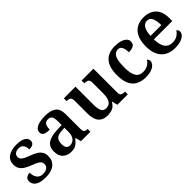

<svg xmlns="http://www.w3.org/2000/svg" viewBox="183 -1482 2426 2426"><g transform="rotate(-45 1396.5 -269.0)"><path d="M224 10Q126 10 80.5 -21.5Q35 -53 35 -103Q35 -134 49.5 -150Q64 -166 83.5 -171.5Q103 -177 118 -177Q118 -118 145.5 -81.5Q173 -45 226 -45Q278 -45 303.5 -67Q329 -89 329 -121Q329 -144 318 -160.5Q307 -177 280 -191.5Q253 -206 206 -224Q153 -244 117 -266.5Q81 -289 62.5 -319.5Q44 -350 44 -394Q44 -470 100.5 -508.5Q157 -547 250 -547Q308 -547 344.5 -534Q381 -521 398 -499.5Q415 -478 415 -454Q415 -423 393.5 -405.5Q372 -388 323 -388Q323 -438 301.5 -466Q280 -494 236 -494Q198 -494 174 -476Q150 -458 150 -426Q150 -403 162 -387Q174 -371 203 -356Q232 -341 283 -322Q331 -305 364.5 -283.5Q398 -262 416 -232Q434 -202 434 -160Q434 -78 378.5 -34Q323 10 224 10Z M679 10Q613 10 568 -29.5Q523 -69 523 -152Q523 -233 579 -271.5Q635 -310 748 -314L830 -317V-374Q830 -408 825.5 -434.5Q821 -461 805.5 -476Q790 -491 758 -491Q729 -491 712 -477Q695 -463 689 -438.5Q683 -414 683 -382Q624 -382 594.5 -397Q565 -412 565 -448Q565 -484 591.5 -506Q618 -528 663 -538Q708 -548 762 -548Q863 -548 913 -509.5Q963 -471 963 -377V-121Q963 -79 976.5 -64Q990 -49 1024 -49H1027V0H858L839 -75H831Q809 -47 789 -28.5Q769 -10 743.5 0Q718 10 679 10ZM723 -59Q772 -59 801 -95Q830 -131 830 -191V-268L779 -265Q711 -261 684.5 -232.5Q658 -204 658 -148Q658 -59 723 -59Z M1326 10Q1248 10 1205.5 -38Q1163 -86 1163 -187V-417Q1163 -461 1144 -474Q1125 -487 1090 -487H1088V-536H1296V-208Q1296 -143 1314 -105.5Q1332 -68 1381 -68Q1435 -68 1459.5 -110Q1484 -152 1484 -223V-420Q1484 -465 1461.5 -476Q1439 -487 1409 -487H1406V-536H1617V-114Q1617 -70 1637.5 -59.5Q1658 -49 1689 -49H1695V0H1509L1490 -74H1485Q1455 -21 1414.5 -5.5Q1374 10 1326 10Z M2010 10Q1939 10 1884.5 -17Q1830 -44 1799.5 -104.5Q1769 -165 1769 -266Q1769 -373 1800.5 -434.5Q1832 -496 1885.5 -522Q1939 -548 2006 -548Q2064 -548 2106.5 -535Q2149 -522 2172.5 -499Q2196 -476 2196 -444Q2196 -422 2186 -404.5Q2176 -387 2150.5 -376.5Q2125 -366 2081 -366Q2081 -400 2074.5 -428Q2068 -456 2052.5 -473.5Q2037 -491 2009 -491Q1977 -491 1953 -471Q1929 -451 1916.5 -402.5Q1904 -354 1904 -267Q1904 -164 1934.5 -113Q1965 -62 2033 -62Q2084 -62 2120.5 -84Q2157 -106 2174 -139Q2185 -132 2190.5 -120.5Q2196 -109 2196 -95Q2196 -71 2176 -46.5Q2156 -22 2115 -6Q2074 10 2010 10Z M2534 10Q2413 10 2348.5 -62.5Q2284 -135 2284 -265Q2284 -405 2346.5 -476.5Q2409 -548 2523 -548Q2628 -548 2688 -487.5Q2748 -427 2748 -308V-258H2419Q2421 -155 2456.5 -108Q2492 -61 2558 -61Q2610 -61 2646 -84Q2682 -107 2699 -138Q2711 -133 2717.5 -121.5Q2724 -110 2724 -94Q2724 -69 2703.5 -45Q2683 -21 2641 -5.5Q2599 10 2534 10ZM2613 -319Q2613 -397 2592.5 -442Q2572 -487 2524 -487Q2477 -487 2450.5 -444Q2424 -401 2421 -319Z"/></g></svg>

Font: Noto Naskh Arabic SemiBold
Style: Regular
Weight: 600
Designer: Monotype Design Team, David Williams, Mohamad Dakak and Nizar Qandah
Foundry: Monotype Imaging Inc.
Version: Version 2.016